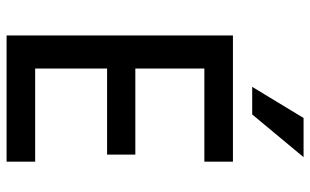

<svg xmlns="http://www.w3.org/2000/svg" viewBox="-204 -762 965 598"><g transform="rotate(90 279.0 -462.5)"><path d="M90 0V-705H483V-616H193V-401H461V-313H193V-89H483V0ZM250 -765 347 -925H469L336 -765Z"/></g></svg>

Font: Nunito Sans 7pt Condensed SemiBold
Style: Regular
Weight: 600
Width: 3
Designer: Vernon Adams
Foundry: Vernon Adams
Version: Version 3.101;gftools[0.9.27]